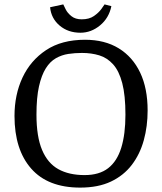

<svg xmlns="http://www.w3.org/2000/svg" viewBox="-20 -841 736 874"><path d="M345 13Q198 13 122 -73.5Q46 -160 46 -313Q46 -410 82.5 -488Q119 -566 190 -613Q261 -660 367 -660Q457 -660 520.5 -621Q584 -582 618 -510.5Q652 -439 652 -338Q652 -266 634.5 -202.5Q617 -139 580 -90.5Q543 -42 485 -14.5Q427 13 345 13ZM365 -44Q432 -44 472.5 -75.5Q513 -107 532 -168.5Q551 -230 551 -319Q551 -407 536.5 -462.5Q522 -518 495 -548Q468 -578 432 -589Q396 -600 353 -600Q321 -600 291 -595.5Q261 -591 234.5 -576Q208 -561 188.5 -530Q169 -499 157.5 -448Q146 -397 146 -319Q146 -219 171.5 -158.5Q197 -98 245.5 -71Q294 -44 365 -44ZM346 -692Q290 -692 251.5 -724.5Q213 -757 208 -808L268 -821Q271 -815 279 -798.5Q287 -782 305 -767.5Q323 -753 352 -753Q386 -753 407.5 -768Q429 -783 441 -799.5Q453 -816 456 -821L487 -813Q476 -759 435.5 -725.5Q395 -692 346 -692Z"/></svg>

Font: Faustina Light
Style: Regular
Weight: 400
Version: Version 1.200